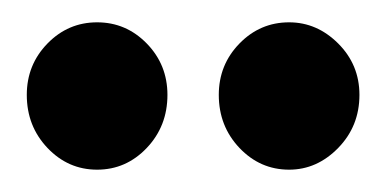

<svg xmlns="http://www.w3.org/2000/svg" viewBox="-20 -628 346 172"><path d="M67 -476Q41 -476 22.5 -495.5Q4 -515 4 -543Q4 -570 22.5 -589Q41 -608 67 -608Q93 -608 111.5 -589Q130 -570 130 -543Q130 -515 111.5 -495.5Q93 -476 67 -476ZM239 -476Q213 -476 194.5 -495.5Q176 -515 176 -543Q176 -570 194.5 -589Q213 -608 239 -608Q264 -608 283 -589Q302 -570 302 -543Q302 -515 283 -495.5Q264 -476 239 -476Z"/></svg>

Font: Ruwudu
Style: Bold
Weight: 700
Designer: Becca Hirsbrunner Spalinger
Foundry: SIL International
Version: Version 3.000